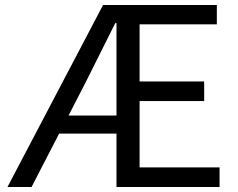

<svg xmlns="http://www.w3.org/2000/svg" viewBox="-20 -753 958 773"><path d="M864 -79V0H449V-215H218L107 0H10L395 -733H853V-655H542V-425H802V-346H542V-79ZM449 -660H444L324 -420L256 -288H449Z"/></svg>

Font: Noto Sans SC
Style: Regular
Weight: 400
Designer: Ryoko NISHIZUKA ____ (kana & ideographs); Paul D. Hunt (Latin, Greek & Cyrillic); Wenlong ZHANG ___ (bopomofo); Sandoll 
Foundry: Adobe Systems Incorporated
Version: Version 1.004